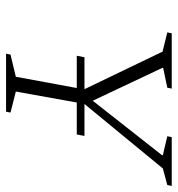

<svg xmlns="http://www.w3.org/2000/svg" viewBox="4 -604 600 649"><g transform="rotate(90 304.5 -280.0)"><path d="M162 0 165 -15 240 -33 278 -239H169L174 -265H282L155 -529L90 -545L93 -560H280L277 -545L210 -531V-528L321 -293L505 -527V-530L441 -545L444 -560H609L606 -545L550 -530L332 -265H440L435 -239H327L290 -33L361 -15L358 0Z"/></g></svg>

Font: Spectral SC ExtraLight
Style: Italic
Weight: 275
Italic angle: -10°
Designer: Jean-Baptiste Levee
Foundry: Production Type
Version: Version 2.001